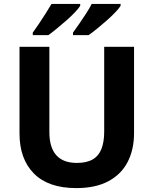

<svg xmlns="http://www.w3.org/2000/svg" viewBox="-20 -954 787 984"><path d="M667 -272Q667 -188 634.5 -124.5Q602 -61 536 -25.5Q470 10 371 10Q228 10 154 -64.5Q80 -139 80 -270V-714H233V-278Q233 -198 268.5 -158.5Q304 -119 374 -119Q424 -119 455 -137Q486 -155 500 -191Q514 -227 514 -279V-714H667ZM598 -924Q590 -911 571 -891Q552 -871 527 -849Q502 -827 477.5 -807Q453 -787 434 -774H354V-787Q368 -806 386 -832Q404 -858 421.5 -885Q439 -912 450 -934H598ZM391 -924Q383 -911 364 -891Q345 -871 320 -849Q295 -827 270.5 -807Q246 -787 228 -774H148V-787Q162 -806 179.5 -832Q197 -858 214 -885Q231 -912 244 -934H391Z"/></svg>

Font: Noto Sans Lao UI
Style: Regular
Weight: 400
Designer: Monotype Design Team
Foundry: Monotype Imaging Inc.
Version: Version 2.000